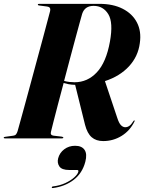

<svg xmlns="http://www.w3.org/2000/svg" viewBox="-36 -720 750 999"><path d="M664 -88.5Q640.5 -40 596.8 -13Q553 14 501 14Q464 14 441 -6Q418 -26 406.5 -70.5L355 -278.5Q336 -279 321.2 -281.8Q306.5 -284.5 295 -288Q279 -228 265 -174.8Q251 -121.5 241.5 -83.8Q232 -46 229 -33.5Q224.5 -16.5 243 -14L285.5 -9Q293.5 -7.5 293.5 -4Q293.5 0 286.5 0H-10.5Q-16.5 0 -16.5 -3.5Q-16.5 -7.5 -10 -8L33 -14Q42.5 -15 47.5 -21.2Q52.5 -27.5 55.5 -37.5Q59 -49.5 69.2 -86.8Q79.5 -124 94 -177Q108.5 -230 125 -291.2Q141.5 -352.5 158 -413.5Q174.5 -474.5 188.8 -527.2Q203 -580 212.5 -616.2Q222 -652.5 225 -663.5Q229 -683.5 209.5 -686L167.5 -691.5Q161 -692 161 -696Q161 -700 167 -700H481.5Q552 -700 602.2 -674.5Q652.5 -649 676.5 -603Q700.5 -557 691.5 -495.5Q682.5 -426 634.8 -374.5Q587 -323 510 -298L574 -107Q583 -79 593.5 -68.5Q604 -58 616 -58Q627 -58 637 -65Q647 -72 658 -89.5Q661 -94.5 663.5 -93.5Q666 -92.5 664 -88.5ZM391.5 -648Q388 -636 378.5 -601.5Q369 -567 355.8 -518Q342.5 -469 327.5 -412.5Q312.5 -356 297.5 -299Q312 -295 325.8 -293.5Q339.5 -292 352 -292Q419.5 -292 468 -343.8Q516.5 -395.5 536 -503.5Q554 -603 527.5 -646.2Q501 -689.5 451 -689.5Q405 -689.5 391.5 -648ZM324.5 164.5Q285.5 164.5 273 146Q260.5 127.5 266.5 104Q274 75 298.2 56.8Q322.5 38.5 354.5 38.5Q389.5 38.5 404 59.8Q418.5 81 408 121.5Q392.5 181 347.8 215.5Q303 250 239.5 258.5Q233 259.5 233.5 255Q234 250.5 239 250Q274.5 246 303.2 232.8Q332 219.5 350.2 203Q368.5 186.5 371.5 173.5Q374 164.5 365 164.5Z"/></svg>

Font: Fraunces 144pt
Style: Bold Italic
Weight: 700
Italic angle: -16°
Version: Version 1.000;[b76b70a41]